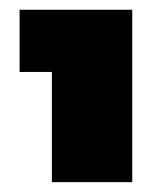

<svg xmlns="http://www.w3.org/2000/svg" viewBox="-20 -724 325 392"><path d="M85.9 -352.1V-577.1H20V-704.1H250V-352.1Z"/></svg>

Font: SVN-Poppins Black
Style: Regular
Weight: 900
Designer: Ninad Kale (Devanagari), Jonny Pinhorn (Latin)
Foundry: Indian Type Foundry
Version: Version 3.002 2017